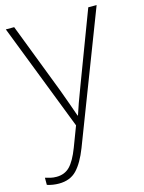

<svg xmlns="http://www.w3.org/2000/svg" viewBox="-120 -650 682 911"><g transform="rotate(-15 221.5 -195.0)"><path d="M0 -581H41L174 -235Q191 -189 203 -155Q215 -121 223 -98H225Q232 -120 244 -154Q256 -188 273 -232L405 -581H446L201 56Q175 123 142.5 157Q110 191 55 191Q25 191 -3 182V147Q11 151 23.5 154Q36 157 52 157Q92 157 117.5 131Q143 105 166 45L204 -55Z"/></g></svg>

Font: Noto Sans Tamil UI ExtraLight
Style: Regular
Weight: 200
Designer: Jelle Bosma - Monotype Design Team
Foundry: Monotype Imaging Inc.
Version: Version 2.004; ttfautohint (v1.8.4.7-5d5b)